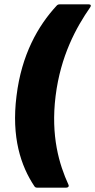

<svg xmlns="http://www.w3.org/2000/svg" viewBox="-20 -777 438 884"><path d="M151 87H285C294 87 299 81 295 73C253 -19 213 -150 236 -335C259 -520 331 -651 395 -743C401 -751 398 -757 389 -757H255C249 -757 244 -755 240 -750C155 -658 79 -525 56 -335C32 -145 76 -13 138 80C141 85 145 87 151 87Z"/></svg>

Font: Barlow ExtraBold
Style: Italic
Weight: 800
Italic angle: -7°
Designer: Jeremy Tribby
Foundry: Tribby Type
Version: Version 1.422;hotconv 1.0.109;makeotfexe 2.5.65596